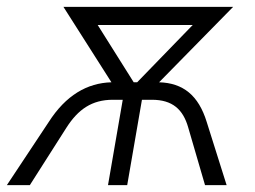

<svg xmlns="http://www.w3.org/2000/svg" viewBox="-49 -540 744 560"><path d="M93 -184 -29 0H38L145 -168C179 -221 219 -249 280 -249H309L266 0H322L365 -249H394C454 -249 485 -221 500 -168L549 0H612L554 -184C530 -262 485 -298 415 -300L631 -520H136L276 -300C205 -298 143 -262 93 -184ZM236 -467H513L351 -300H341Z"/></svg>

Font: Fixel Display Light
Style: Italic
Weight: 300
Italic angle: -10°
Designer: AlfaBravo + MacPaw
Foundry: Kyrylo Tkachov, Marchela Mozhyna, Serhii Makarenko, Maria Weinstein, Zakhar Kryvoshyya
Version: Version 1.210;Glyphs 3.2 (3217)